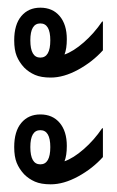

<svg xmlns="http://www.w3.org/2000/svg" viewBox="-20 -503 304 500"><path d="M112 -301Q87 -301 71 -308Q55 -315 43 -327Q30 -341 23.5 -357Q17 -373 17 -398Q17 -439 35.5 -461Q54 -483 85 -483Q117 -483 135.5 -461Q154 -439 154 -401Q154 -376 148 -361Q171 -369 198 -392.5Q225 -416 246 -447H248V-372Q221 -342 183.5 -321.5Q146 -301 112 -301ZM85 -353Q111 -353 111 -398Q111 -442 85 -442Q59 -442 59 -398Q59 -353 85 -353ZM112 -23Q87 -23 71 -30Q55 -37 43 -49Q30 -63 23.5 -79Q17 -95 17 -120Q17 -161 35.5 -183Q54 -205 85 -205Q117 -205 135.5 -183Q154 -161 154 -123Q154 -98 148 -83Q171 -91 198 -114.5Q225 -138 246 -169H248V-94Q221 -64 183.5 -43.5Q146 -23 112 -23ZM85 -75Q111 -75 111 -120Q111 -164 85 -164Q59 -164 59 -120Q59 -75 85 -75Z"/></svg>

Font: Noto Sans Thai Looped UI Condensed
Style: Regular
Weight: 400
Width: 3
Designer: Cadson Demak Team
Foundry: Cadson Demak Co., Ltd.
Version: Version 1.000; ttfautohint (v1.8.4.7-5d5b)